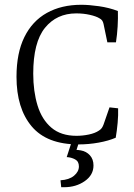

<svg xmlns="http://www.w3.org/2000/svg" viewBox="-20 -596 560 803"><path d="M308 8Q176 8 112.5 -67.5Q49 -143 49 -275Q49 -374 82 -441Q115 -508 176 -542Q237 -576 320 -576Q352 -576 394 -570Q436 -564 473 -550Q474 -520 472 -485.5Q470 -451 465 -419H429L413 -496Q411 -505 407 -510.5Q403 -516 395 -520Q382 -528 355.5 -534Q329 -540 299 -540Q217 -540 168 -479.5Q119 -419 119 -288Q119 -214 137 -155Q155 -96 195 -62Q235 -28 300 -28Q326 -28 352 -33.5Q378 -39 394 -50Q402 -55 406 -61Q410 -67 413 -75L438 -147L474 -143Q475 -115 472 -82Q469 -49 464 -20Q434 -7 392.5 0.5Q351 8 308 8ZM316 -19 300 31Q303 31 308 31.5Q313 32 318 33Q341 37 356 53.5Q371 70 371 96Q371 136 334.5 161.5Q298 187 248 187Q243 187 241 187Q239 187 236 187L233 158Q269 156 289.5 139Q310 122 310 100Q310 79 294 70.5Q278 62 259 61L285 -19Z"/></svg>

Font: Yrsa Light
Style: Regular
Weight: 300
Designer: Anna Giedrys (Yrsa+Rasa design), David Brezina (Yrsa art-direction, Rasa art-direction, design)
Foundry: Rosetta Type Foundry
Version: Version 2.004